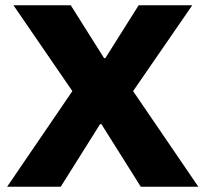

<svg xmlns="http://www.w3.org/2000/svg" viewBox="-20 -707 776 727"><path d="M7 0H210L359 -237H364L513 0H731L484 -362L708 -687H505L379 -487H374L248 -687H31L254 -362Z"/></svg>

Font: Archivo ExtraBold
Style: Regular
Weight: 800
Designer: Hector Gatti
Foundry: Omnibus-Type
Version: Version 2.001